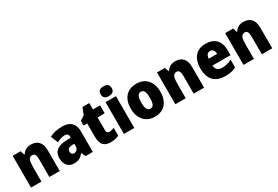

<svg xmlns="http://www.w3.org/2000/svg" viewBox="65 -1829 4185 2893"><g transform="rotate(-30 2157.5 -383.0)"><path d="M381 -563C310 -563 260 -534 229 -482H221L198 -553H60V0H241V-246C241 -362 257 -415 319 -415C364 -415 379 -377 379 -304V0H560V-360C560 -497 489 -563 381 -563Z M928 -563C837 -563 762 -546 702 -513L752 -389C804 -415 853 -430 893 -430C932 -430 955 -410 955 -362V-352L870 -349C727 -343 650 -287 650 -169C650 -59 709 10 804 10C888 10 929 -15 972 -73H975L1009 0H1135V-363C1135 -494 1057 -563 928 -563ZM917 -245 955 -247V-202C955 -155 922 -123 881 -123C851 -123 832 -141 832 -179C832 -220 856 -242 917 -245Z M1505 -137C1474 -137 1457 -155 1457 -191V-414H1581V-553H1457V-664H1338L1293 -548L1213 -495V-414H1276V-182C1276 -39 1338 10 1447 10C1509 10 1549 -2 1589 -21V-156C1559 -145 1533 -137 1505 -137Z M1767 -776C1709 -776 1671 -755 1671 -691C1671 -629 1710 -607 1767 -607C1822 -607 1863 -629 1863 -691C1863 -755 1823 -776 1767 -776ZM1857 -553H1676V0H1857Z M2471 -278C2471 -461 2365 -563 2216 -563C2047 -563 1956 -452 1956 -278C1956 -107 2054 10 2213 10C2384 10 2471 -109 2471 -278ZM2139 -277C2139 -375 2162 -424 2214 -424C2269 -424 2288 -375 2288 -278C2288 -180 2269 -129 2215 -129C2161 -129 2139 -181 2139 -277Z M2892 -563C2821 -563 2771 -534 2740 -482H2732L2709 -553H2571V0H2752V-246C2752 -362 2768 -415 2830 -415C2875 -415 2890 -377 2890 -304V0H3071V-360C3071 -497 3000 -563 2892 -563Z M3419 -563C3264 -563 3167 -467 3167 -273C3167 -81 3271 10 3436 10C3520 10 3576 -3 3628 -31V-166C3570 -136 3521 -123 3459 -123C3386 -123 3350 -161 3348 -225H3661V-310C3661 -476 3569 -563 3419 -563ZM3425 -434C3470 -434 3495 -400 3496 -343H3350C3354 -408 3384 -434 3425 -434Z M4078 -563C4007 -563 3957 -534 3926 -482H3918L3895 -553H3757V0H3938V-246C3938 -362 3954 -415 4016 -415C4061 -415 4076 -377 4076 -304V0H4257V-360C4257 -497 4186 -563 4078 -563Z"/></g></svg>

Font: Noto Sans Telugu SemiCondensed Black
Style: Regular
Weight: 900
Width: 4
Designer: Jelle Bosma - Monotype Design Team
Foundry: Monotype Imaging Inc.
Version: Version 2.005